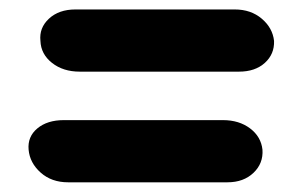

<svg xmlns="http://www.w3.org/2000/svg" viewBox="-20 -535 626 406"><path d="M485.5 -383.5H148.5Q113.5 -383.5 90 -402Q66.5 -420.5 65.5 -448.5Q62.5 -476 83.5 -495.5Q104.5 -515 139.5 -515H476.5Q510.5 -515 533.5 -495.5Q556.5 -476 559.5 -448.5Q560.5 -420.5 540 -402Q519.5 -383.5 485.5 -383.5ZM461 -149.5H124Q89 -149.5 66 -170Q43 -190.5 40.5 -218.5Q38 -246 59 -263.5Q80 -281 115 -281H451.5Q485.5 -281 508.8 -263.5Q532 -246 535 -218.5Q537 -189.5 516 -169.5Q495 -149.5 461 -149.5Z"/></svg>

Font: Edu NSW ACT Cursive
Style: Regular
Weight: 400
Designer: Tina and Corey Anderson, Eben Sorkin, Mirko Velimirovic
Foundry: Sorkin Type Co.
Version: Version 2.000